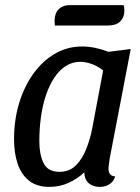

<svg xmlns="http://www.w3.org/2000/svg" viewBox="-20 -712 549 752"><path d="M173 20Q124 20 93.5 -4.5Q63 -29 49 -71Q35 -113 35 -167Q35 -241 54.5 -306.5Q74 -372 110 -422.5Q146 -473 195 -501.5Q244 -530 302 -530Q350 -530 405 -509L492 -520L410 -93Q409 -84 407 -72Q405 -60 405 -51Q405 -37 411.5 -29.5Q418 -22 431 -21Q427 -7 418 2Q409 11 397 15.5Q385 20 370 20Q344 20 327.5 5.5Q311 -9 310 -37Q284 -12 249 4Q214 20 173 20ZM213 -39Q253 -39 278.5 -65.5Q304 -92 319 -131.5Q334 -171 341 -208L384 -436Q363 -453 339 -461.5Q315 -470 295 -470Q264 -470 238.5 -454Q213 -438 193.5 -409Q174 -380 160.5 -340.5Q147 -301 140.5 -254.5Q134 -208 134 -158Q134 -108 150.5 -73.5Q167 -39 213 -39ZM195 -612Q194 -618 194 -625Q194 -632 194 -635Q195 -662 211 -677Q227 -692 253 -692H464Q466 -687 466.5 -680.5Q467 -674 467 -669Q467 -644 451 -628Q435 -612 401 -612Z"/></svg>

Font: Sansita Swashed Light Light
Style: Regular
Weight: 300
Version: Version 1.003